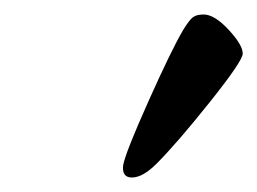

<svg xmlns="http://www.w3.org/2000/svg" viewBox="-20 -726 355 265"><path d="M150 -498Q153 -515 185 -586.5Q217 -658 233 -685Q241 -698 246 -702Q251 -706 261 -706Q276 -706 295.5 -685Q315 -664 315 -652Q315 -642 269.5 -585Q224 -528 196 -500Q177 -481 162 -481Q148 -481 150 -498Z"/></svg>

Font: EB Garamond
Style: Bold Italic
Weight: 700
Italic angle: -17.2°
Designer: Georg Duffner and Octavio Pardo
Foundry: Georg Duffner
Version: Version 1.000